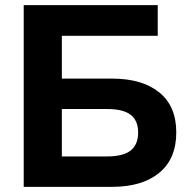

<svg xmlns="http://www.w3.org/2000/svg" viewBox="-20 -725 736 745"><path d="M72 0V-705H592V-586H220V-420H415Q532 -420 598 -366.5Q664 -313 664 -211Q664 -109 598 -54.5Q532 0 415 0ZM220 -118H395Q458 -118 487 -141Q516 -164 516 -211Q516 -257 487 -279.5Q458 -302 395 -302H220Z"/></svg>

Font: Mulish ExtraBold
Style: Regular
Weight: 800
Designer: Vernon Adams
Foundry: Vernon Adams
Version: Version 3.603; ttfautohint (v1.8.3)